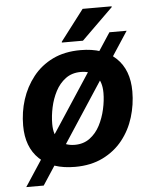

<svg xmlns="http://www.w3.org/2000/svg" viewBox="-57 -808 746 943"><g transform="rotate(-5 315.5 -336.0)"><path d="M34 88 507 -634H592L120 88ZM45 -214Q45 -281 64.5 -342Q84 -403 123 -452.5Q162 -502 220.5 -530.5Q279 -559 358 -559Q470 -559 532 -500Q594 -441 594 -335Q594 -270 575 -208Q556 -146 517 -97Q478 -48 419 -19Q360 10 282 10Q169 10 107 -49Q45 -108 45 -214ZM188 -210Q188 -154 215 -126Q242 -98 290 -98Q333 -98 364 -121Q395 -144 414 -180.5Q433 -217 442.5 -259.5Q452 -302 452 -340Q452 -396 425 -424Q398 -452 350 -452Q306 -452 275 -429Q244 -406 225 -369.5Q206 -333 197 -291Q188 -249 188 -210ZM270 -604V-608L386 -760H529V-756L374 -604Z"/></g></svg>

Font: Kufam SemiBold
Style: Italic
Weight: 600
Italic angle: -11°
Designer: Artur Schmal
Foundry: Original Type
Version: Version 1.301; ttfautohint (v1.8.3)